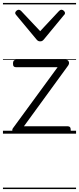

<svg xmlns="http://www.w3.org/2000/svg" viewBox="-20 -905 535 1300"><path d="M86 0Q68 0 64.5 -13.5Q61 -27 67 -36L370 -450H88Q78 -450 73 -455.5Q68 -461 68 -475Q68 -488 73 -494Q78 -500 88 -500H427Q437 -500 442 -494Q447 -488 447.5 -479.5Q448 -471 442 -462L142 -50H439Q449 -50 454 -44Q459 -38 459 -23Q459 -11 454 -5.5Q449 0 439 0ZM397 -839Q404 -839 412 -832Q420 -825 420 -816Q420 -814 419 -810.5Q418 -807 414 -804L277 -638Q272 -632 266.5 -628.5Q261 -625 252 -625Q243 -625 237.5 -628.5Q232 -632 227 -638L89 -804Q86 -807 84.5 -810.5Q83 -814 83 -816Q83 -825 91 -832Q99 -839 107 -839Q111 -839 115 -837Q119 -835 123 -831L252 -694L380 -831Q384 -835 388 -837Q392 -839 397 -839ZM0 365H495V375H0ZM0 -20H495V0H0ZM0 -505H495V-500H0ZM0 -885H495V-875H0Z"/></svg>

Font: Playwrite IT Moderna Guides
Style: Regular
Weight: 400
Designer: Veronika Burian, José Scaglione
Foundry: TypeTogether
Version: Version 1.003